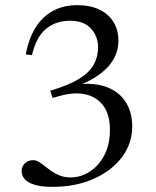

<svg xmlns="http://www.w3.org/2000/svg" viewBox="-20 -715 606 745"><path d="M184 -335 175 -363Q248 -384.5 288 -409.8Q328 -435 344.2 -465.2Q360.5 -495.5 360.5 -530.5Q360.5 -574.5 332.8 -604.5Q305 -634.5 251.5 -634.5Q197 -634.5 158.8 -603.2Q120.5 -572 104 -501L80 -504Q91.5 -565.5 118.2 -608.2Q145 -651 185.8 -673Q226.5 -695 279.5 -695Q330.5 -695 366.2 -677.5Q402 -660 420.8 -629Q439.5 -598 439.5 -557Q439.5 -521 422.8 -489Q406 -457 371.2 -430.2Q336.5 -403.5 282.5 -382L285.5 -388Q350 -394.5 396.5 -376.2Q443 -358 468 -318.8Q493 -279.5 493 -224Q493 -158 453 -105Q413 -52 343.2 -21Q273.5 10 184.5 10Q141 10 114.5 2Q88 -6 76 -19.8Q64 -33.5 64 -50.5Q64 -69 76.5 -81.2Q89 -93.5 109 -93.5Q120 -93.5 131 -86.8Q142 -80 154.5 -70Q167 -60 181.5 -50Q196 -40 214 -33.2Q232 -26.5 254 -26.5Q292 -26.5 327 -48.2Q362 -70 384.2 -111.5Q406.5 -153 406.5 -212Q406.5 -268 382.5 -302.5Q358.5 -337 315.5 -348Q272.5 -359 214.5 -343.5Z"/></svg>

Font: Newsreader 36pt
Style: Regular
Weight: 400
Designer: Hugues Gentile
Foundry: Production Type
Version: Version 1.003